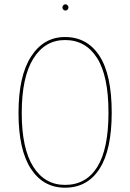

<svg xmlns="http://www.w3.org/2000/svg" viewBox="-20 -863 605 892"><path d="M499 -340Q499 -167 442.5 -79Q386 9 282 9Q181 9 123.5 -79Q66 -167 66 -338Q66 -510 124.5 -600.5Q183 -691 282 -691Q385 -691 442 -603.5Q499 -516 499 -340ZM81 -338Q81 -173 134.5 -88.5Q188 -4 282 -4Q380 -4 432 -87.5Q484 -171 484 -340Q484 -510 431 -593.5Q378 -677 282 -677Q189 -677 135 -591Q81 -505 81 -338ZM298 -829Q298 -823 294 -818.5Q290 -814 284 -814Q278 -814 274 -818.5Q270 -823 270 -829Q270 -834 274 -838.5Q278 -843 284 -843Q290 -843 294 -838.5Q298 -834 298 -829Z"/></svg>

Font: Fira Sans Compressed Hair
Style: Regular
Weight: 100
Width: 1
Designer: bBox Type GmbH & Carrois Corporate GbR & Edenspiekermann AG
Foundry: bBox Type GmbH & Carrois Corporate GbR & Edenspiekermann AG
Version: Version 4.301